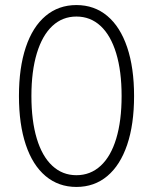

<svg xmlns="http://www.w3.org/2000/svg" viewBox="-20 -737 611 767"><path d="M55.7 -353.5Q55.7 -466.3 83 -548.1Q110.4 -629.9 162.1 -673.3Q213.9 -716.8 285.2 -716.8Q356.9 -716.8 408.7 -673.3Q460.4 -629.9 488 -548.1Q515.6 -466.3 515.6 -353.5Q515.6 -240.2 488 -158.7Q460.4 -77.1 408.7 -33.7Q356.9 9.8 285.2 9.8Q213.9 9.8 162.1 -33.7Q110.4 -77.1 83 -158.9Q55.7 -240.7 55.7 -353.5ZM465.8 -353.5Q465.8 -452.6 444.1 -524.2Q422.4 -595.7 381.8 -633.3Q341.3 -670.9 285.2 -670.9Q229.5 -670.9 189.2 -633.3Q148.9 -595.7 127.2 -524.2Q105.5 -452.6 105.5 -353.5Q105.5 -254.4 127 -183.3Q148.4 -112.3 189 -74.7Q229.5 -37.1 285.2 -37.1Q341.3 -37.1 382.1 -74.7Q422.9 -112.3 444.3 -183.3Q465.8 -254.4 465.8 -353.5Z"/></svg>

Font: Pretendard Std ExtraLight
Style: Regular
Weight: 200
Designer: Base glyphs from Inter by Rasmus Andersson; Hangeul glyphs from Noto Sans CJK(Source Han Sans) by Jang Soo-young and Kan
Foundry: Kil Hyung-jin
Version: Version 1.309